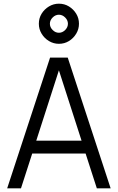

<svg xmlns="http://www.w3.org/2000/svg" viewBox="-20 -1023 640 1043"><path d="M506 0 445 -189H155L94 0H19L252 -710H348L581 0ZM300 -641 177 -259H423ZM191 -894Q191 -924 206 -948.5Q221 -973 246 -988Q271 -1003 300 -1003Q330 -1003 354.5 -988Q379 -973 394 -948.5Q409 -924 409 -894Q409 -865 394 -840Q379 -815 354.5 -800Q330 -785 300 -785Q271 -785 246 -800Q221 -815 206 -840Q191 -865 191 -894ZM251 -894Q251 -875 266 -860Q281 -845 300 -845Q319 -845 334 -860Q349 -875 349 -894Q349 -913 334 -928Q319 -943 300 -943Q281 -943 266 -928Q251 -913 251 -894Z"/></svg>

Font: Orbit
Style: Regular
Weight: 400
Designer: Sooun Cho
Foundry: JAMO
Version: Version 1.000; ttfautohint (v1.8.4.7-5d5b);gftools[0.9.29]